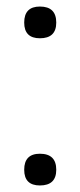

<svg xmlns="http://www.w3.org/2000/svg" viewBox="-20 -564 246 587"><path d="M102 3Q54 3 54 -45Q54 -94 102 -94Q152 -94 152 -45Q152 3 102 3ZM102 -447Q54 -447 54 -495Q54 -544 102 -544Q152 -544 152 -495Q152 -447 102 -447Z"/></svg>

Font: Encode Sans Compressed
Style: Regular
Weight: 400
Designer: Pablo Impallari, Andres Torresi
Foundry: Pablo Impallari, Andres Torresi
Version: Version 1.000; ttfautohint (v1.00) -l 8 -r 50 -G 200 -x 14 -